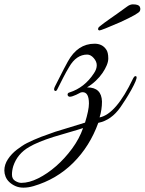

<svg xmlns="http://www.w3.org/2000/svg" viewBox="-213 -553 665 883"><path d="M-105 310Q-126 310 -142.5 302.5Q-159 295 -170.5 284Q-182 273 -187.5 259Q-193 245 -193 231Q-193 204 -176.5 179Q-160 154 -135 135Q-123 126 -112 118.5Q-101 111 -88 104.5Q-75 98 -59.5 91Q-44 84 -23 76L41 53L113 31L178 11Q196 -47 196 -77Q196 -129 167 -129Q162 -129 159 -128Q111 -102 102 -110Q97 -114 98 -120Q99 -126 107 -128Q176 -150 219 -216Q232 -235 232 -253Q232 -270 218 -286Q204 -302 188 -302Q138 -302 105 -245Q91 -222 78 -196.5Q65 -171 52 -145Q46 -131 39 -135.5Q32 -140 40 -156Q66 -208 81 -236.5Q96 -265 99 -270Q144 -352 222 -352Q257 -352 275 -326Q285 -313 285 -284Q285 -270 278 -253Q271 -236 258.5 -217.5Q246 -199 227.5 -181.5Q209 -164 187 -151H189Q254 -151 256 -86Q256 -49 245 -13Q321 -28 399 -192Q403 -201 408.5 -202.5Q414 -204 415 -199Q418 -189 391 -140Q377 -115 364.5 -95.5Q352 -76 341 -60Q299 0 239 12Q200 120 123.5 196Q47 272 -59 303Q-83 310 -105 310ZM-152 211Q-158 231 -158 250Q-158 270 -143 279Q-128 288 -115 288Q-79 288 -37 267Q5 246 45 211Q85 176 118.5 130.5Q152 85 169 36Q158 40 142 44.5Q126 49 103 56L32 77Q-40 100 -79 123Q-133 154 -152 211ZM244 -413Q243 -413 240.5 -414.5Q238 -416 238 -419Q238 -422 240 -426Q241 -429 268 -449Q282 -459 296 -469Q310 -479 326 -490Q357 -512 371 -522.5Q385 -533 398 -533Q424 -533 429.5 -522.5Q435 -512 430 -502Q425 -490 340 -451Q253 -413 244 -413Z"/></svg>

Font: #9Slide05 Great Vibes
Style: Regular
Weight: 400
Designer: Robert E. Leuschke
Foundry: Robert E. Leuschke
Version: Version 1.001